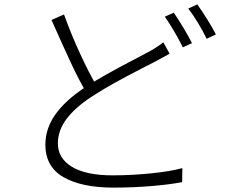

<svg xmlns="http://www.w3.org/2000/svg" viewBox="-20 -823 1040 876"><path d="M688 -542 635 -515Q552 -472 500.5 -443.5Q449 -415 397 -381Q322 -332 283 -279.5Q244 -227 244 -169Q244 -101 308 -62Q372 -23 494 -23Q579 -23 668.5 -32Q758 -41 812 -56L811 8Q754 19 669.5 26Q585 33 498 33Q353 33 270 -14.5Q187 -62 187 -163Q187 -236 232 -300Q277 -364 367 -424Q448 -477 595 -553L663 -589Q702 -611 725 -630L754 -578Q721 -560 688 -542ZM424 -425 377 -396Q345 -448 306 -531Q267 -614 215 -732L272 -757Q304 -668 345 -579Q386 -490 424 -425ZM856 -626 814 -607 806 -623Q791 -653 770.5 -687Q750 -721 732 -747L773 -765Q793 -736 817 -696Q841 -656 856 -626ZM965 -666 923 -646Q906 -681 883 -719Q860 -757 839 -784L880 -803Q901 -774 926 -734Q951 -694 965 -666Z"/></svg>

Font: 寒蝉端黑体 Light
Style: Regular
Weight: 300
Designer: ChillDuanSans {Warren2060}; 
Source Han Sans {Ryoko NISHIZUKA 西塚涼子 (kana, bopomofo & ideographs); Paul D. Hunt (Latin, G
Foundry: ChillType&Adobe
Version: Version 1.300;Glyphs 3.3 (3306)